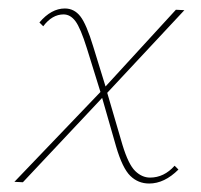

<svg xmlns="http://www.w3.org/2000/svg" viewBox="-20 -430 475 453"><path d="M392 -39 401 -30Q368 3 332 3Q306 3 287.5 -15Q269 -33 254 -84L221 -199L34 0L14 -1L217 -213L185 -316Q170 -364 158 -380Q146 -396 130 -396Q103 -396 82 -368L73 -377Q101 -410 133 -410Q155 -410 169.5 -391.5Q184 -373 200 -320L229 -226L395 -407L415 -406L233 -211L269 -88Q283 -42 299 -26.5Q315 -11 334 -11Q367 -11 392 -39Z"/></svg>

Font: Ysabeau Thin
Style: Italic
Weight: 200
Italic angle: -12°
Designer: Christian Thalmann (Catharsis Fonts)
Version: Version 0.003